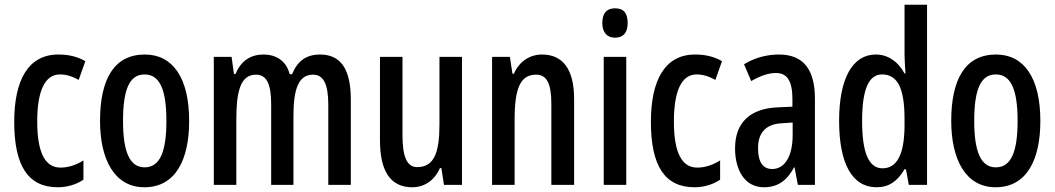

<svg xmlns="http://www.w3.org/2000/svg" viewBox="-20 -873 4449 810"><path d="M224 -83C260 -83 300 -93 332 -115V-196C299 -176 268 -166 235 -166C170 -166 137 -230 137 -360C137 -491 170 -559 233 -559C258 -559 283 -552 312 -536L340 -615C310 -632 275 -643 226 -643C98 -643 40 -533 40 -359C40 -174 98 -83 224 -83Z M778 -363C778 -546 708 -643 591 -643C460 -643 402 -537 402 -363C402 -200 463 -83 589 -83C722 -83 778 -201 778 -363ZM499 -363C499 -495 526 -559 590 -559C654 -559 682 -495 682 -363C682 -231 654 -167 590 -167C527 -167 499 -233 499 -363Z M1330 -643C1273 -643 1236 -617 1212 -560H1202C1190 -609 1153 -643 1091 -643C1039 -643 996 -617 974 -561H967L957 -633H882V-93H977V-368C977 -484 993 -558 1060 -558C1103 -558 1124 -522 1124 -434V-93H1218V-384C1218 -499 1240 -558 1301 -558C1344 -558 1365 -519 1365 -431V-93H1460V-453C1460 -581 1418 -643 1330 -643Z M1929 -633H1834V-349C1834 -228 1811 -168 1740 -168C1697 -168 1678 -211 1678 -303V-633H1583V-281C1583 -159 1622 -83 1719 -83C1771 -83 1813 -112 1836 -164H1842L1853 -93H1929Z M2267 -643C2216 -643 2171 -615 2148 -562H2142L2131 -633H2056V-93H2151V-368C2151 -503 2176 -558 2242 -558C2289 -558 2306 -516 2306 -434V-93H2402V-456C2402 -581 2354 -643 2267 -643Z M2575 -838C2539 -838 2521 -817 2521 -776C2521 -736 2541 -714 2575 -714C2610 -714 2628 -736 2628 -776C2628 -816 2612 -838 2575 -838ZM2622 -633H2527V-93H2622Z M2910 -83C2946 -83 2986 -93 3018 -115V-196C2985 -176 2954 -166 2921 -166C2856 -166 2823 -230 2823 -360C2823 -491 2856 -559 2919 -559C2944 -559 2969 -552 2998 -536L3026 -615C2996 -632 2961 -643 2912 -643C2784 -643 2726 -533 2726 -359C2726 -174 2784 -83 2910 -83Z M3266 -643C3214 -643 3163 -629 3119 -602L3149 -531C3190 -554 3222 -565 3254 -565C3302 -565 3323 -529 3323 -456V-423L3259 -420C3145 -415 3081 -356 3081 -247C3081 -161 3118 -83 3203 -83C3261 -83 3300 -111 3330 -167H3332L3346 -93H3418V-455C3418 -577 3372 -643 3266 -643ZM3279 -353 3324 -356V-303C3324 -213 3290 -160 3238 -160C3200 -160 3178 -187 3178 -248C3178 -313 3211 -350 3279 -353Z M3678 -83C3730 -83 3766 -108 3796 -159H3802L3814 -93H3891V-853H3796V-643C3796 -620 3798 -596 3800 -563H3796C3768 -615 3724 -643 3675 -643C3576 -643 3520 -541 3520 -363C3520 -183 3575 -83 3678 -83ZM3703 -163C3644 -163 3617 -231 3617 -363C3617 -491 3643 -559 3701 -559C3767 -559 3796 -500 3796 -371V-341C3795 -221 3764 -163 3703 -163Z M4369 -363C4369 -546 4299 -643 4182 -643C4051 -643 3993 -537 3993 -363C3993 -200 4054 -83 4180 -83C4313 -83 4369 -201 4369 -363ZM4090 -363C4090 -495 4117 -559 4181 -559C4245 -559 4273 -495 4273 -363C4273 -231 4245 -167 4181 -167C4118 -167 4090 -233 4090 -363Z"/></svg>

Font: Noto Sans Kannada UI ExtraCondensed Medium
Style: Regular
Weight: 500
Width: 2
Designer: Jelle Bosma - Monotype Design Team
Foundry: Monotype Imaging Inc.
Version: Version 2.005